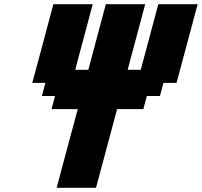

<svg xmlns="http://www.w3.org/2000/svg" viewBox="-20 -895 962 915"><path d="M250 0H437.5Q454.1 -62.5 487.8 -187.5Q521.5 -312.5 538.1 -375H663.1L679.7 -437.5H742.2L758.8 -500H821.3Q838.4 -562.5 871.6 -687.5Q904.8 -812.5 921.9 -875H734.4L650.9 -562.5H588.4L671.9 -875H484.4L400.9 -562.5H338.4L421.9 -875H234.4Q217.8 -812.5 184.3 -687.5Q150.9 -562.5 133.8 -500H196.3L179.7 -437.5H242.2L225.6 -375H350.6Q333.5 -312.5 300 -187.5Q266.6 -62.5 250 0Z"/></svg>

Font: Faithful 32x
Style: SemiboldOblique
Weight: 400
Foundry: Faithful Resource Pack
Version: Version 1.0; January 27, 2023